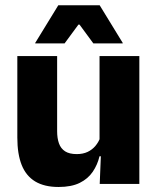

<svg xmlns="http://www.w3.org/2000/svg" viewBox="-20 -707 606 738"><path d="M46.6 -491.4H199.6V-202.7Q199.6 -175.7 206.6 -155.9Q213.6 -136.1 230.1 -125.4Q246.7 -114.7 275 -114.7Q299.1 -114.7 316.9 -123.2Q334.6 -131.7 346.7 -146.1Q358.9 -160.5 365 -177.9L388.7 -106.4H362.5Q354.7 -73.5 336.4 -46.6Q318.1 -19.7 286.3 -4Q254.5 11.7 205.1 11.7Q150.6 11.7 115.3 -9.5Q80.1 -30.8 63.3 -72.9Q46.6 -115 46.6 -178.1ZM362.6 -491.4H515.6V0H363.3L368.3 -122.9L362.6 -137.2ZM115.4 -542.1 204.1 -686.8H363.1L451.7 -542.1V-540.2H338.8L285.7 -612.4H281.4L228.3 -540.2H115.4Z"/></svg>

Font: Anek Malayalam Medium
Style: Regular
Weight: 500
Designer: Maithili Shingre (Malayalam) & Yesha Goshar (Latin)
Foundry: Ek Type
Version: Version 1.003